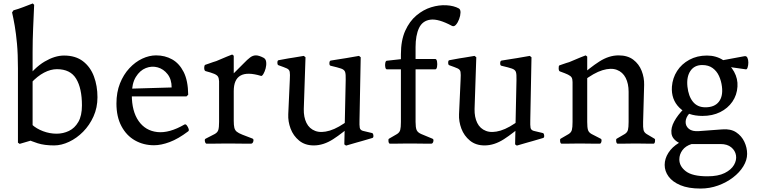

<svg xmlns="http://www.w3.org/2000/svg" viewBox="-20 -832 4393 1113"><path d="M50 -760 58 -772Q87 -780 114 -790.5Q141 -801 170 -812L178 -804Q175 -736 172 -667Q169 -598 169 -530V-20L94 2L84 -5V-435Q84 -519 78.5 -578.5Q73 -638 65.5 -681.5Q58 -725 50 -760ZM545 -268Q545 -208 522 -157Q499 -106 462 -68.5Q425 -31 380.5 -10Q336 11 294 11Q238 11 198.5 -1.5Q159 -14 140 -25L165 -110Q191 -86 229.5 -71.5Q268 -57 308 -57Q346 -57 379.5 -73Q413 -89 434 -125Q455 -161 455 -221Q455 -320 421.5 -375.5Q388 -431 310 -431Q274 -431 235.5 -411Q197 -391 159 -350Q157 -343 146.5 -343Q136 -343 127 -348Q118 -353 120 -360Q179 -440 238.5 -475Q298 -510 351 -510Q418 -510 461 -477Q504 -444 524.5 -389Q545 -334 545 -268Z M655 -232Q655 -297 675.5 -348.5Q696 -400 730 -436.5Q764 -473 804.5 -492Q845 -511 885 -511Q936 -511 977.5 -488Q1019 -465 1044.5 -415Q1070 -365 1071 -283L1061 -273H738L735 -318L975 -325Q975 -372 951.5 -402Q928 -432 894 -441.5Q860 -451 825.5 -437.5Q791 -424 767.5 -386Q744 -348 744 -283Q744 -187 783.5 -130.5Q823 -74 892 -66.5Q961 -59 1049 -110Q1056 -114 1063 -105Q1070 -96 1073.5 -85Q1077 -74 1070 -70Q1013 -27 963.5 -8.5Q914 10 873 10Q812 10 762.5 -18Q713 -46 684 -100.5Q655 -155 655 -232Z M1278 0Q1263 0 1244.5 0.5Q1226 1 1178 1Q1171 1 1168 -12Q1165 -25 1172 -28Q1208 -46 1224.5 -55Q1241 -64 1245.5 -78.5Q1250 -93 1250 -125V-361Q1249 -379 1243.5 -388Q1238 -397 1221.5 -404Q1205 -411 1171 -420Q1166 -422 1164.5 -430Q1163 -438 1164.5 -446.5Q1166 -455 1169 -456Q1175 -458 1188 -462.5Q1201 -467 1215 -472Q1229 -477 1234 -478Q1278 -497 1295.5 -504Q1313 -511 1326 -516L1335 -509V-407Q1370 -441 1392 -464Q1414 -487 1430 -499Q1446 -511 1463.5 -511Q1481 -511 1508 -497Q1521 -490 1523 -472.5Q1525 -455 1520 -436Q1515 -417 1507 -403.5Q1499 -390 1493 -392Q1335 -440 1335 -304V-131Q1335 -106 1338.5 -91.5Q1342 -77 1352.5 -68.5Q1363 -60 1384.5 -51.5Q1406 -43 1443 -29Q1452 -26 1448.5 -12.5Q1445 1 1434 1Q1390 1 1365 0.5Q1340 0 1325.5 0Q1311 0 1297 0Z M1799 11Q1748 11 1714 -17Q1680 -45 1664.5 -86.5Q1649 -128 1651 -170L1660 -369Q1662 -402 1659.5 -415.5Q1657 -429 1642.5 -435.5Q1628 -442 1594 -454Q1588 -456 1588 -469Q1588 -482 1595 -483Q1636 -491 1652 -493.5Q1668 -496 1681 -498L1741 -508L1751 -500L1741 -200Q1740 -153 1756.5 -119.5Q1773 -86 1807.5 -73Q1842 -60 1892 -75Q1942 -90 2007 -140L2031 -119Q1967 -61 1911 -25Q1855 11 1799 11ZM1986 12 1976 5 1984 -369Q1985 -402 1980.5 -415Q1976 -428 1957.5 -434.5Q1939 -441 1896 -451Q1889 -453 1889.5 -466.5Q1890 -480 1898 -481Q1934 -487 1954 -490Q1974 -493 1986 -495Q1998 -497 2009 -499L2061 -508L2071 -500L2064 -137Q2063 -105 2065.5 -91.5Q2068 -78 2083.5 -73.5Q2099 -69 2136 -61Q2143 -60 2144.5 -47Q2146 -34 2138 -32Q2095 -19 2078.5 -14.5Q2062 -10 2048 -6Z M2304 -517Q2304 -598 2329 -653.5Q2354 -709 2394 -742.5Q2434 -776 2479.5 -790Q2525 -804 2568 -801.5Q2611 -799 2640 -783Q2650 -777 2649.5 -759Q2649 -741 2641.5 -721Q2634 -701 2623 -688.5Q2612 -676 2600 -682Q2522 -724 2475.5 -718Q2429 -712 2409 -669.5Q2389 -627 2389 -559V-125Q2389 -93 2395 -78.5Q2401 -64 2422 -55Q2443 -46 2487 -28Q2495 -25 2492 -12Q2489 1 2479 1Q2439 1 2416.5 0.5Q2394 0 2380.5 0Q2367 0 2354 0H2329Q2316 0 2299.5 0.5Q2283 1 2241 1Q2234 1 2232 -12Q2230 -25 2235 -28Q2267 -46 2281.5 -55Q2296 -64 2300 -78.5Q2304 -93 2304 -125ZM2223 -480 2313 -490H2503Q2511 -490 2513.5 -475Q2516 -460 2513.5 -445Q2511 -430 2503 -430H2223Q2216 -430 2213.5 -442.5Q2211 -455 2213.5 -467.5Q2216 -480 2223 -480Z M2789 11Q2738 11 2704 -17Q2670 -45 2654.5 -86.5Q2639 -128 2641 -170L2650 -369Q2652 -402 2649.5 -415.5Q2647 -429 2632.5 -435.5Q2618 -442 2584 -454Q2578 -456 2578 -469Q2578 -482 2585 -483Q2626 -491 2642 -493.5Q2658 -496 2671 -498L2731 -508L2741 -500L2731 -200Q2730 -153 2746.5 -119.5Q2763 -86 2797.5 -73Q2832 -60 2882 -75Q2932 -90 2997 -140L3021 -119Q2957 -61 2901 -25Q2845 11 2789 11ZM2976 12 2966 5 2974 -369Q2975 -402 2970.5 -415Q2966 -428 2947.5 -434.5Q2929 -441 2886 -451Q2879 -453 2879.5 -466.5Q2880 -480 2888 -481Q2924 -487 2944 -490Q2964 -493 2976 -495Q2988 -497 2999 -499L3051 -508L3061 -500L3054 -137Q3053 -105 3055.5 -91.5Q3058 -78 3073.5 -73.5Q3089 -69 3126 -61Q3133 -60 3134.5 -47Q3136 -34 3128 -32Q3085 -19 3068.5 -14.5Q3052 -10 3038 -6Z M3649 0Q3636 0 3619.5 0.5Q3603 1 3561 1Q3554 1 3552 -12Q3550 -25 3555 -28Q3587 -46 3601.5 -55Q3616 -64 3620 -78.5Q3624 -93 3624 -125V-300Q3624 -347 3607 -380.5Q3590 -414 3556 -427Q3522 -440 3472.5 -425Q3423 -410 3358 -360L3334 -381Q3399 -440 3454.5 -475.5Q3510 -511 3566 -511Q3618 -511 3651 -486Q3684 -461 3699.5 -421.5Q3715 -382 3714 -340L3708 -125Q3707 -93 3710.5 -78.5Q3714 -64 3728.5 -55Q3743 -46 3774 -28Q3779 -25 3777 -12Q3775 1 3768 1Q3726 1 3710 0.5Q3694 0 3681 0ZM3324 0Q3311 0 3294.5 0.5Q3278 1 3236 1Q3229 1 3227 -12Q3225 -25 3230 -28Q3262 -46 3276.5 -55Q3291 -64 3295 -78.5Q3299 -93 3299 -125V-356Q3299 -374 3293.5 -383Q3288 -392 3272.5 -399.5Q3257 -407 3226 -418Q3219 -420 3218.5 -435.5Q3218 -451 3223 -453Q3228 -455 3240 -459Q3252 -463 3263.5 -467Q3275 -471 3280 -472Q3325 -491 3343 -498.5Q3361 -506 3375 -511L3384 -504V-125Q3384 -93 3388.5 -78.5Q3393 -64 3409.5 -55Q3426 -46 3462 -28Q3469 -25 3466.5 -12Q3464 1 3456 1Q3408 1 3389.5 0.5Q3371 0 3356 0Z M4154 -480 4294 -506Q4307 -509 4312.5 -497.5Q4318 -486 4318 -470Q4318 -454 4314 -441.5Q4310 -429 4304 -430L4164 -450ZM3916 -4Q3877 -25 3872.5 -58Q3868 -91 3888.5 -128.5Q3909 -166 3945 -202L3975 -173Q3955 -150 3954.5 -125.5Q3954 -101 3973.5 -85Q3993 -69 4032 -72L4167 -82Q4216 -86 4247.5 -65Q4279 -44 4295 -10Q4311 24 4311 60Q4311 96 4289 132Q4267 168 4229 197Q4191 226 4142.5 243.5Q4094 261 4041 261Q3970 261 3924 241.5Q3878 222 3855.5 191Q3833 160 3833 124Q3833 88 3854.5 54Q3876 20 3916 -4ZM3918 92Q3918 132 3956 161Q3994 190 4081 190Q4143 190 4181 171Q4219 152 4235 124Q4251 96 4246.5 68.5Q4242 41 4219 22Q4196 3 4157 3H3989Q3954 14 3936 38.5Q3918 63 3918 92ZM4052 -160Q3966 -160 3918 -208Q3870 -256 3875 -330Q3879 -380 3905 -420.5Q3931 -461 3976 -485.5Q4021 -510 4078 -510Q4131 -510 4172 -483.5Q4213 -457 4235.5 -416Q4258 -375 4255 -330Q4252 -281 4225.5 -242.5Q4199 -204 4154.5 -182Q4110 -160 4052 -160ZM4069 -210Q4122 -210 4147 -242Q4172 -274 4165 -330Q4161 -363 4148 -391.5Q4135 -420 4111 -437.5Q4087 -455 4051 -455Q4005 -455 3982 -420.5Q3959 -386 3965 -330Q3971 -274 3997 -242Q4023 -210 4069 -210Z"/></svg>

Font: Anvers
Style: Regular
Weight: 400
Designer: Ishtar van Looy
Version: Version 1.000